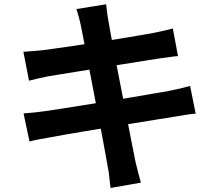

<svg xmlns="http://www.w3.org/2000/svg" viewBox="-20 -833 1040 914"><path d="M364.4 -714Q359.8 -735.7 354.7 -754Q349.5 -772.2 343.7 -789.9L485.2 -812.7Q487 -798.1 489.6 -775.8Q492.2 -753.4 495.8 -735.3Q498.4 -720.9 505 -683.1Q511.6 -645.3 521.8 -591.2Q532 -537.2 544.4 -474.8Q556.7 -412.4 569 -348.7Q581.3 -285.1 592.5 -227.8Q603.6 -170.5 612.3 -126.9Q621.1 -83.3 625.2 -61.7Q630.2 -39.9 637 -13.9Q643.8 12.1 650.8 36.4L506.5 61.8Q502.5 34.1 500.2 8.4Q497.8 -17.3 492.8 -39.3Q489.5 -58.8 482 -100.5Q474.5 -142.3 463.9 -198.3Q453.3 -254.3 440.9 -317.2Q428.6 -380.1 416.8 -443.1Q405 -506.2 394.2 -561.2Q383.5 -616.2 375.7 -656.4Q368 -696.6 364.4 -714ZM91.3 -586.6Q114.7 -588.4 137.8 -589.9Q160.8 -591.4 184.1 -594.1Q205.7 -597.1 246 -602.6Q286.4 -608.1 338 -615.8Q389.6 -623.4 445.1 -632Q500.6 -640.6 552.6 -649.2Q604.6 -657.8 645.5 -664.8Q686.5 -671.8 709.1 -676Q733 -680.8 759 -686.5Q784.9 -692.3 802.8 -697.4L827.2 -566Q811.1 -565 784.2 -561Q757.3 -557.1 734.9 -554.1Q708.3 -550.1 664.6 -543.2Q621 -536.3 568.2 -527.8Q515.4 -519.3 460.3 -510.4Q405.2 -501.5 355 -493.4Q304.9 -485.3 266.8 -479.1Q228.7 -472.9 209.9 -469.7Q186.4 -465.1 165.3 -460.5Q144.1 -456 118.1 -448.9ZM92.1 -293.2Q112 -294.2 142.3 -297.4Q172.5 -300.6 195.6 -304.1Q222.6 -307.9 267.8 -314.9Q313 -321.9 369.5 -331Q426.1 -340.1 486.3 -349.7Q546.4 -359.3 603.2 -369.1Q660 -378.8 707.1 -386.9Q754.3 -395 782.9 -400Q811.9 -405.8 838.6 -412Q865.2 -418.2 885 -423.8L911.5 -291.9Q891.9 -290.9 863.4 -286.3Q834.9 -281.7 806.1 -276.7Q774.2 -271.7 726.1 -264Q677.9 -256.3 620.5 -246.8Q563 -237.3 503.2 -227.8Q443.4 -218.3 388.1 -208.8Q332.9 -199.3 289.1 -191.9Q245.3 -184.5 220 -179.5Q187.8 -174 162.5 -169.2Q137.2 -164.4 120.4 -159.4Z"/></svg>

Font: Noto Sans TC Thin
Style: Regular
Weight: 100
Designer: Ryoko NISHIZUKA 西塚涼子 (kana, bopomofo & ideographs); Paul D. Hunt (Latin, Greek & Cyrillic); Sandoll Communications 산돌커뮤니
Foundry: Adobe
Version: Version 2.004-H2;hotconv 1.0.118;makeotfexe 2.5.65603